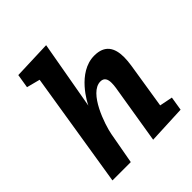

<svg xmlns="http://www.w3.org/2000/svg" viewBox="-211 -910 1044 1044"><g transform="rotate(-45 311.0 -387.5)"><path d="M93 -767 80 -687 157 -667 50 0H191L224 -182C235 -242 296 -427 384 -427C413 -427 422 -406 422 -378C422 -367 421 -355 419 -342L363 0L584 -10L597 -90L522 -105L564 -370C567 -391 569 -411 569 -429C569 -502 540 -550 460 -550C329 -550 249 -390 245 -380L315 -775Z"/></g></svg>

Font: Bitter
Style: Bold Italic
Weight: 700
Designer: Sol Matas
Foundry: Sol Matas
Version: Version 1.002